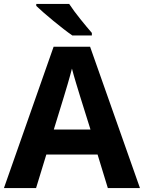

<svg xmlns="http://www.w3.org/2000/svg" viewBox="-20 -954 730 974"><path d="M331 -934H164V-924C202 -887 296 -809 347 -774H446V-787C414 -824 360 -889 331 -934ZM527 0H690L437 -717H252L0 0H163L215 -170H475ZM387 -463 439 -297H253L304 -463C311 -485 335 -566 345 -606C355 -566 377 -496 387 -463Z"/></svg>

Font: Noto Traditional Nushu
Style: Bold
Weight: 700
Designer: LIU Zhao
Foundry: LiuZhao Studio
Version: Version 2.003